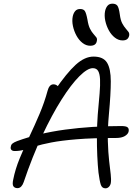

<svg xmlns="http://www.w3.org/2000/svg" viewBox="-20 -1016 753 1045"><path d="M554 9Q535 9 528.5 -11Q522 -31 516 -77Q512 -114 509.5 -167Q507 -220 507.5 -279Q508 -338 512 -392Q518 -458 522 -506Q526 -554 524.5 -584.5Q523 -615 514 -630Q505 -645 485 -645Q456 -645 411.5 -600.5Q367 -556 315 -474Q263 -392 209.5 -278Q156 -164 109 -25Q104 -10 95.5 -1Q87 8 75 8Q60 8 53 -2Q46 -12 52 -39Q63 -95 87 -153.5Q111 -212 140 -273Q169 -334 195.5 -396.5Q222 -459 239 -522Q243 -538 251 -547.5Q259 -557 271 -557Q283 -557 292 -549.5Q301 -542 306 -528L276 -521Q343 -619 392 -663.5Q441 -708 489 -708Q542 -708 562.5 -675Q583 -642 583 -573.5Q583 -505 573 -397Q565 -310 567 -247Q569 -184 574 -140.5Q579 -97 582.5 -68Q586 -39 583 -19Q580 -6 572 1.5Q564 9 554 9ZM60 -194Q47 -194 41.5 -201Q36 -208 39 -218Q40 -228 47.5 -234.5Q55 -241 73 -248Q190 -291 334.5 -310.5Q479 -330 640 -330Q667 -330 675 -322.5Q683 -315 680 -300Q677 -286 659.5 -275.5Q642 -265 611 -265Q483 -265 398 -258Q313 -251 259 -240.5Q205 -230 170.5 -219Q136 -208 111.5 -201Q87 -194 60 -194ZM647 -796Q625 -796 605.5 -811Q586 -826 572.5 -850.5Q559 -875 553 -903Q547 -931 552 -956Q556 -974 565.5 -985Q575 -996 592 -996Q610 -996 618.5 -985.5Q627 -975 632 -938Q636 -906 645.5 -888.5Q655 -871 664.5 -860.5Q674 -850 679.5 -842Q685 -834 683 -822Q680 -809 671.5 -802.5Q663 -796 647 -796ZM471 -767Q449 -767 429.5 -782Q410 -797 396.5 -821.5Q383 -846 377 -874Q371 -902 376 -927Q380 -945 389.5 -956Q399 -967 416 -967Q434 -967 441.5 -956.5Q449 -946 456 -909Q461 -877 470 -859.5Q479 -842 488.5 -831.5Q498 -821 504 -813Q510 -805 507 -793Q505 -780 496 -773.5Q487 -767 471 -767Z"/></svg>

Font: Shantell Sans Light
Style: Italic
Weight: 300
Italic angle: -11°
Designer: Stephen Nixon, Anya Danilova, Shantell Martin
Foundry: Arrow Type
Version: Version 1.008;[ac192a2d6]